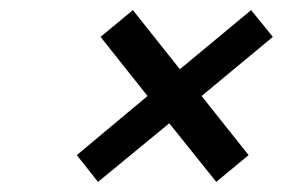

<svg xmlns="http://www.w3.org/2000/svg" viewBox="-20 -412 591 380"><path d="M336 -275 477 -392 520 -339 379 -222 472 -105 408 -52 315 -168 174 -52 132 -105 272 -222 179 -339 243 -392Z"/></svg>

Font: Libertinus Serif Semibold Italic
Style: Regular
Weight: 600
Italic angle: -11.5°
Designer: Philipp H. Poll, Khaled Hosny
Foundry: Caleb Maclennan
Version: Version 7.051;RELEASE